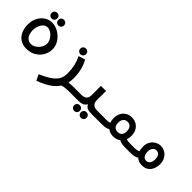

<svg xmlns="http://www.w3.org/2000/svg" viewBox="84 -1650 2833 2833"><g transform="rotate(45 1500.0 -234.0)"><path d="M42.5 -272Q42.5 -350 74.8 -412Q107 -474 160.8 -508.5Q214.5 -543 276.5 -543Q347 -543 413 -504.5Q479 -466 520 -402.5Q561 -339 561 -269Q561 -199 526.2 -137Q491.5 -75 427 -37Q362.5 1 278.5 1Q208.5 1 155 -31Q101.5 -63 72 -124.5Q42.5 -186 42.5 -272ZM444.5 -269.5Q444.5 -312.5 419.5 -353.5Q394.5 -394.5 356.2 -420.2Q318 -446 281 -446Q240.5 -446 211.5 -417Q182.5 -388 167.8 -346Q153 -304 153 -266.5Q153 -218 167 -179.5Q181 -141 209.8 -118.8Q238.5 -96.5 281.5 -96.5Q321 -96.5 359 -122.5Q397 -148.5 420.8 -189Q444.5 -229.5 444.5 -269.5ZM170.5 -638.5Q170.5 -664 186.8 -680.5Q203 -697 229 -697Q255 -697 271.5 -680.5Q288 -664 288 -638.5Q288 -613 271.5 -596.2Q255 -579.5 229 -579.5Q203.5 -579.5 187 -596.2Q170.5 -613 170.5 -638.5ZM313.5 -636Q313.5 -661.5 329.8 -678Q346 -694.5 372 -694.5Q398 -694.5 414.5 -678Q431 -661.5 431 -636Q431 -610.5 414.5 -593.8Q398 -577 372 -577Q346.5 -577 330 -593.8Q313.5 -610.5 313.5 -636Z M969 -172.5Q969 -256 952.8 -328.5Q936.5 -401 902 -468L1005.5 -501Q1043.5 -439.5 1063.5 -357Q1083.5 -274.5 1083.5 -189.5Q1083.5 -134 1073 -87.5Q1126.5 -93.5 1201.5 -93.5V0Q1140 0 1099 4Q1058 8 1030 18.5Q987.5 85 911.2 135.5Q835 186 719 229.5L675 137Q792 86 855.5 39.5Q919 -7 944 -56.5Q969 -106 969 -172.5ZM843 -566Q843 -591.5 859.2 -608Q875.5 -624.5 901.5 -624.5Q927.5 -624.5 944 -608Q960.5 -591.5 960.5 -566Q960.5 -540.5 944 -523.8Q927.5 -507 901.5 -507Q876 -507 859.5 -523.8Q843 -540.5 843 -566Z M1369.5 90Q1369.5 64.5 1385.8 48Q1402 31.5 1428 31.5Q1454 31.5 1470.5 48Q1487 64.5 1487 90Q1487 115.5 1470.5 132.2Q1454 149 1428 149Q1402.5 149 1386 132.2Q1369.5 115.5 1369.5 90ZM1512.5 92.5Q1512.5 67 1528.8 50.5Q1545 34 1571 34Q1597 34 1613.5 50.5Q1630 67 1630 92.5Q1630 118 1613.5 134.8Q1597 151.5 1571 151.5Q1545.5 151.5 1529 134.8Q1512.5 118 1512.5 92.5ZM1446 -194V-391H1553V-194Q1553 -145.5 1581.8 -119.5Q1610.5 -93.5 1664.5 -93.5H1801.5V0L1683.5 0.5Q1620.5 0.5 1589.5 -3.5Q1558.5 -7.5 1539.2 -20.5Q1520 -33.5 1502 -62.5Q1483 -33.5 1463.2 -20.5Q1443.5 -7.5 1412.2 -3.5Q1381 0.5 1318 0.5L1198.5 0V-93.5H1335.5Q1389.5 -93.5 1417.8 -119.2Q1446 -145 1446 -194Z M1986 -27Q1962 -12.5 1930 -6.2Q1898 0 1855 0H1798.5V-93H1855Q1899 -93 1929.5 -105Q1915 -141.5 1915 -187.5Q1915 -246.5 1938.8 -291.8Q1962.5 -337 2004.8 -361.8Q2047 -386.5 2100.5 -386.5Q2154 -386.5 2196.5 -361.8Q2239 -337 2263 -291.8Q2287 -246.5 2287 -187.5Q2287 -141.5 2272.5 -105Q2303 -93.5 2346.5 -93.5H2402V0H2345.5Q2303 0 2271.2 -6Q2239.5 -12 2215.5 -26.5Q2192 -8.5 2163 0.8Q2134 10 2101 10Q2034 10 1986 -27ZM2191 -187Q2191 -238.5 2167 -267Q2143 -295.5 2101 -295.5Q2058.5 -295.5 2034.2 -267Q2010 -238.5 2010 -187Q2010 -135.5 2034 -109.8Q2058 -84 2101 -84Q2144 -84 2167.5 -109.8Q2191 -135.5 2191 -187Z M2585 -30.5Q2560 -14 2529 -7Q2498 0 2454 0H2397.5V-93.5H2454Q2496 -93.5 2532 -112.5Q2524.5 -131.5 2521.8 -153.5Q2519 -175.5 2519 -203.5Q2519 -256 2543.5 -298.8Q2568 -341.5 2609.5 -366.2Q2651 -391 2699.5 -391Q2748.5 -391 2790.2 -365.5Q2832 -340 2856.8 -294.8Q2881.5 -249.5 2881.5 -193.5Q2881.5 -143 2864 -96.2Q2846.5 -49.5 2806.8 -19Q2767 11.5 2705 11.5Q2631 11.5 2585 -30.5ZM2700 -80.5Q2737 -80.5 2758.5 -111Q2780 -141.5 2780 -192Q2780 -242 2758.8 -270Q2737.5 -298 2700 -298Q2662.5 -298 2641 -269.5Q2619.5 -241 2619.5 -191Q2619.5 -140.5 2641 -110.5Q2662.5 -80.5 2700 -80.5Z"/></g></svg>

Font: JuliaMono SemiBold
Style: Italic
Weight: 600
Italic angle: -9°
Monospace: yes
Designer: cormullion
Foundry: corm
Version: Version 0.056; ttfautohint (v1.8.4)